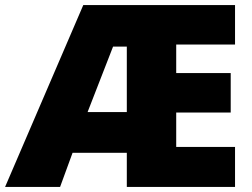

<svg xmlns="http://www.w3.org/2000/svg" viewBox="-25 -734 991 754"><path d="M898 0H473V-134H260L211 0H-5L302 -714H898V-559H667V-447H881V-292H667V-157H898ZM319 -294H473V-551H419Z"/></svg>

Font: Noto Sans Devanagari Black
Style: Regular
Weight: 900
Version: Version 2.003